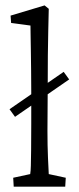

<svg xmlns="http://www.w3.org/2000/svg" viewBox="-20 -697 295 717"><path d="M31.2 0 29.3 -33.2 92.8 -46.9Q94.7 -57.6 95.2 -78.1Q95.7 -98.6 96.2 -136.2Q96.7 -173.8 96.7 -233.4V-355.5Q96.7 -392.6 96.2 -433.1Q95.7 -473.6 95.2 -509.8Q94.7 -545.9 94.2 -570.8Q93.8 -595.7 93.8 -601.6L21.5 -611.3L19.5 -638.7L146.5 -676.8L162.1 -664.1Q161.1 -622.1 160.2 -581.1Q159.2 -540 158.7 -489.7Q158.2 -439.5 158.2 -369.1L157.2 -208Q157.2 -153.3 159.2 -107.4Q161.1 -61.5 162.1 -46.9L225.6 -33.2L223.6 0ZM36.1 -260.7 15.6 -289.1 217.8 -428.7 238.3 -400.4Z"/></svg>

Font: Crimson Pro Light
Style: Regular
Weight: 300
Designer: Jacques Le Bailly
Foundry: Baron von Fonthausen
Version: Version 1.003